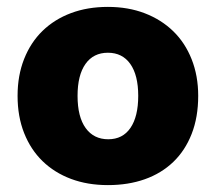

<svg xmlns="http://www.w3.org/2000/svg" viewBox="-20 -521 626 557"><path d="M555 -243Q555 -181 536 -132.5Q517 -84 482.5 -51Q448 -18 400 -1Q352 16 293 16Q234 16 186 -2Q138 -20 103.5 -53.5Q69 -87 50 -135Q31 -183 31 -243Q31 -302 50 -350Q69 -398 103.5 -431.5Q138 -465 186 -483Q234 -501 293 -501Q352 -501 400 -482.5Q448 -464 482.5 -430.5Q517 -397 536 -349Q555 -301 555 -243ZM205 -243Q205 -182 228.5 -149.5Q252 -117 294 -117Q336 -117 358.5 -150Q381 -183 381 -243Q381 -303 358 -335.5Q335 -368 293 -368Q251 -368 228 -335.5Q205 -303 205 -243Z"/></svg>

Font: Baloo Tamma
Style: Regular
Weight: 400
Designer: Divya Kowshik and Ek Type
Foundry: Ek Type
Version: Version 1.007;PS 1.000;hotconv 1.0.88;makeotf.lib2.5.647800